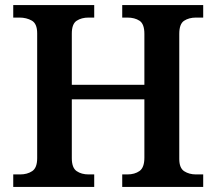

<svg xmlns="http://www.w3.org/2000/svg" viewBox="-20 -734 849 754"><path d="M32 0V-49H59Q87 -49 106.5 -62Q126 -75 126 -113V-603Q126 -641 105 -653Q84 -665 56 -665H32V-714H350V-665H328Q300 -665 281 -652.5Q262 -640 262 -602V-401H547V-601Q547 -640 528 -652.5Q509 -665 480 -665H460V-714H778V-665H750Q722 -665 703 -652.5Q684 -640 684 -601V-110Q684 -74 703.5 -61.5Q723 -49 750 -49H778V0H460V-49H480Q509 -49 528 -62.5Q547 -76 547 -115V-344H262V-113Q262 -75 281 -62Q300 -49 328 -49H350V0Z"/></svg>

Font: Noto Serif Malayalam SemiBold
Style: Regular
Weight: 600
Designer: Indian type Foundry, Jelle Bosma, Monotype Design Team
Foundry: Monotype Imaging Inc.
Version: Version 2.104; ttfautohint (v1.8.4.7-5d5b)